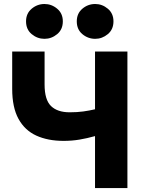

<svg xmlns="http://www.w3.org/2000/svg" viewBox="-20 -964 756 984"><path d="M467 0V-266.5Q426 -255 387.2 -248.5Q348.5 -242 305.5 -242Q225.5 -242 166.2 -269Q107 -296 74.8 -354.8Q42.5 -413.5 42.5 -508.5V-700H208.5V-531Q208.5 -452.5 241.5 -420.5Q274.5 -388.5 337 -388.5Q376 -388.5 406.8 -392.8Q437.5 -397 467 -404V-700H633V0ZM208 -765Q171.5 -765 142.5 -789Q113.5 -813 113.5 -854.5Q113.5 -895 142.2 -919.2Q171 -943.5 208 -943.5Q244.5 -943.5 273.2 -919.2Q302 -895 302 -854.5Q302 -813 273 -789Q244 -765 208 -765ZM468 -765Q431 -765 402.2 -789Q373.5 -813 373.5 -854.5Q373.5 -895 402 -919.2Q430.5 -943.5 468 -943.5Q504 -943.5 532.8 -919.2Q561.5 -895 561.5 -854.5Q561.5 -813 532.5 -789Q503.5 -765 468 -765Z"/></svg>

Font: Geologica
Style: Bold
Weight: 700
Designer: Sindre Bremnes, Frode Helland
Foundry: Monokrom Skriftforlag AS
Version: Version 1.010; ttfautohint (v1.8.4.7-5d5b);gftools[0.9.28]